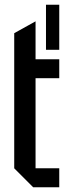

<svg xmlns="http://www.w3.org/2000/svg" viewBox="-20 -790 290 810"><path d="M174 -580V-770H230V-580ZM40 -650 130 -700V-540H230V-460H130V-80H230V0H120L40 -80Z"/></svg>

Font: Tektur Condensed
Style: Regular
Weight: 400
Width: 3
Designer: Adam Jagosz
Foundry: Adam Jagosz
Version: Version 1.005;gftools[0.9.30]